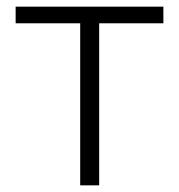

<svg xmlns="http://www.w3.org/2000/svg" viewBox="-20 -557 539 577"><path d="M221 0V-487H27V-537H471V-487H278V0Z"/></svg>

Font: IBM Plex Sans JP Light
Style: Regular
Weight: 300
Designer: Mike Abbink; Paul van der Laan; Pieter van Rosmalen; Wujin Sim; Yejin Wi; Jinhee Kim; Boomi Park; Yona Kim; Kichan Ma
Foundry: Sandoll Inc.
Version: Version 1.002